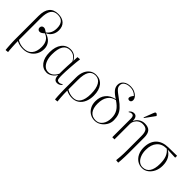

<svg xmlns="http://www.w3.org/2000/svg" viewBox="93 -1811 3060 3060"><g transform="rotate(45 1623.0 -281.0)"><path d="M90 220 85 216Q83 199 81 170.5Q79 142 77 109Q75 76 74 46Q73 16 73 -4V-535Q73 -782 276 -782Q365 -782 415.5 -735Q466 -688 466 -605Q466 -543 436 -495Q406 -447 353 -424V-423Q430 -399 470.5 -348.5Q511 -298 511 -228Q511 -158 480 -103.5Q449 -49 395 -17.5Q341 14 271 14Q229 14 195.5 6.5Q162 -1 124 -19H123Q123 6 124.5 40.5Q126 75 128 111Q130 147 132.5 175Q135 203 137 215ZM272 -2Q362 -2 410.5 -59.5Q459 -117 459 -223Q459 -368 341 -412Q296 -368 264 -368Q242 -368 228.5 -381.5Q215 -395 215 -415Q215 -439 228.5 -453Q242 -467 265 -467Q280 -467 296 -459.5Q312 -452 341 -431Q382 -463 401.5 -505Q421 -547 421 -605Q421 -767 276 -767Q197 -767 160 -711.5Q123 -656 123 -535V-44Q187 -2 272 -2Z M804 14Q713 14 659.5 -57Q606 -128 606 -250Q606 -376 662 -449.5Q718 -523 815 -523Q867 -523 907.5 -496.5Q948 -470 970 -422H972L976 -510L1026 -515L1030 -511Q1025 -480 1020.5 -431Q1016 -382 1012 -327.5Q1008 -273 1005.5 -222.5Q1003 -172 1003 -136Q1003 -84 1006.5 -58.5Q1010 -33 1022 -24.5Q1034 -16 1057 -16Q1070 -16 1086 -22Q1102 -28 1116 -38L1121 -31Q1108 -10 1085.5 2Q1063 14 1037 14Q1000 14 981 -11Q962 -36 960 -90H958Q943 -60 917 -36.5Q891 -13 861.5 0.5Q832 14 804 14ZM812 -11Q903 -11 959 -119Q959 -169 960 -209Q961 -249 963 -293.5Q965 -338 969 -401Q919 -507 814 -507Q657 -507 657 -254Q657 -181 676.5 -126.5Q696 -72 731 -41.5Q766 -11 812 -11Z M1204 220 1199 216Q1196 189 1194 149.5Q1192 110 1190.5 64.5Q1189 19 1189 -26V-266Q1189 -344 1213.5 -401.5Q1238 -459 1283 -491Q1328 -523 1387 -523Q1484 -523 1539.5 -453Q1595 -383 1595 -261Q1595 -178 1567.5 -116Q1540 -54 1491 -20Q1442 14 1375 14Q1303 14 1239 -19H1238Q1238 22 1239 57.5Q1240 93 1243 130Q1246 167 1251 215ZM1383 -2Q1462 -2 1503 -64.5Q1544 -127 1544 -246Q1544 -373 1503.5 -440.5Q1463 -508 1387 -508Q1311 -508 1274.5 -447Q1238 -386 1238 -256V-44Q1303 -2 1383 -2Z M1883 14Q1823 14 1775.5 -15.5Q1728 -45 1701 -97Q1674 -149 1674 -215Q1674 -316 1727.5 -381.5Q1781 -447 1881 -469Q1806 -516 1772.5 -558Q1739 -600 1739 -649Q1739 -709 1786 -745.5Q1833 -782 1910 -782Q1957 -782 1998 -763.5Q2039 -745 2064.5 -715.5Q2090 -686 2090 -651Q2090 -630 2078.5 -617Q2067 -604 2048 -604Q2032 -604 2022 -612.5Q2012 -621 2012 -634Q2012 -664 2049 -708Q1996 -767 1910 -767Q1846 -767 1807.5 -741Q1769 -715 1769 -671Q1769 -652 1774 -636Q1779 -620 1794 -603Q1809 -586 1838 -563Q1867 -540 1915 -505Q1986 -454 2025.5 -410.5Q2065 -367 2081.5 -319.5Q2098 -272 2098 -208Q2098 -149 2068 -98.5Q2038 -48 1989.5 -17Q1941 14 1883 14ZM1890 -2Q1961 -2 2004.5 -58.5Q2048 -115 2048 -209Q2048 -289 2012 -347.5Q1976 -406 1894 -459Q1813 -444 1769.5 -380.5Q1726 -317 1726 -213Q1726 -110 1768.5 -56Q1811 -2 1890 -2Z M2621 220 2573 215Q2579 162 2581.5 125.5Q2584 89 2585 57Q2586 25 2586 -15V-342Q2586 -425 2559 -459Q2532 -493 2464 -493Q2425 -493 2392 -473Q2359 -453 2339.5 -419Q2320 -385 2320 -344V0H2271V-423Q2271 -487 2225 -487Q2201 -487 2173 -467L2167 -474Q2200 -518 2247 -518Q2319 -518 2319 -414H2321Q2340 -463 2385 -493Q2430 -523 2484 -523Q2563 -523 2599 -483Q2635 -443 2635 -354V-1Q2635 36 2633.5 76.5Q2632 117 2630 153.5Q2628 190 2625 216ZM2410 -571 2401 -576 2461 -732Q2469 -751 2473.5 -759.5Q2478 -768 2493 -768Q2502 -768 2510.5 -762Q2519 -756 2530 -741V-736Z M2953 14Q2891 14 2843 -18Q2795 -50 2767.5 -106.5Q2740 -163 2740 -235Q2740 -369 2812.5 -442.5Q2885 -516 3020 -518L3211 -521V-482L3207 -478L3035 -485Q3161 -417 3161 -247Q3161 -174 3133 -115Q3105 -56 3058 -21Q3011 14 2953 14ZM2948 -2Q3028 -2 3069 -62.5Q3110 -123 3110 -239Q3110 -328 3087 -386.5Q3064 -445 3014 -485H3008Q2906 -485 2848 -418.5Q2790 -352 2790 -234Q2790 -167 2810.5 -114.5Q2831 -62 2866.5 -32Q2902 -2 2948 -2Z"/></g></svg>

Font: Display Extralight
Style: Regular
Weight: 200
Designer: Latin by Veronika Burian and Jose Scaglione. Greek by Irene Vlachou. Cyrillic by Vera Evstafieva.
Foundry: TypeTogether
Version: Version 3.002